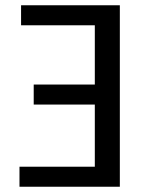

<svg xmlns="http://www.w3.org/2000/svg" viewBox="-20 -709 575 729"><path d="M60 -613V-689H435V0H54V-76H340V-312H108V-388H340V-613Z"/></svg>

Font: Fira Sans Variable
Style: Regular
Weight: 400
Designer: Carrois Corporate & Edenspiekermann AG
Foundry: Carrois Corporate GbR & Edenspiekermann AG
Version: Version 4.202